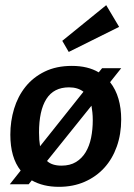

<svg xmlns="http://www.w3.org/2000/svg" viewBox="-20 -713 520 743"><path d="M20 -192Q20 -244 34.5 -292Q49 -340 78.5 -377Q108 -414 153 -436Q198 -458 258 -458Q320 -458 362 -433L375 -449H449L406 -395Q428 -367 438.5 -330.5Q449 -294 449 -251Q449 -194 432 -146Q415 -98 383.5 -63.5Q352 -29 307.5 -9.5Q263 10 208 10Q147 10 103 -15L91 0H18L60 -53Q20 -103 20 -192ZM218 -72Q251 -72 274 -86Q297 -100 311.5 -124Q326 -148 332.5 -180Q339 -212 339 -248Q339 -264 337.5 -278Q336 -292 334 -304L162 -90Q181 -72 218 -72ZM131 -200Q131 -185 132 -172Q133 -159 135 -147L303 -358Q281 -375 247 -375Q188 -375 159.5 -330Q131 -285 131 -200ZM246 -512 221 -555 391 -693 441 -609Z"/></svg>

Font: Zilla Slab SemiBold
Style: Regular
Weight: 600
Designer: Typotheque.com
Foundry: Typotheque type foundry
Version: Version 1.0; 2017